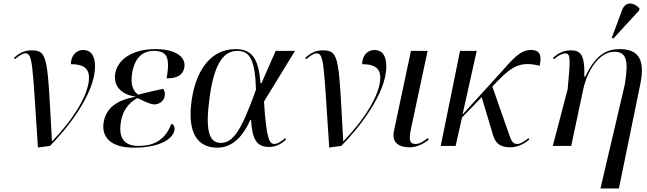

<svg xmlns="http://www.w3.org/2000/svg" viewBox="-20 -823 3649 1083"><path d="M194 9 262 0C353 -91 516 -291 516 -448C516 -514 490 -541 448 -541C416 -541 380 -516 380 -461C441 -461 482 -444 482 -385C482 -287 386 -141 274 -26H273C247 -493 253 -539 158 -539C121 -539 91 -526 59 -497L64 -489C92 -512 108 -522 122 -522C165 -522 162 -473 194 9Z M735 10C883 10 956 -40 964 -89C967 -103 962 -120 947 -125C909 -26 840 0 762 0C677 0 646 -48 663 -141C672 -197 705 -243 755 -270C786 -256 823 -235 850 -234C875 -234 904 -250 909 -281C911 -292 911 -309 900 -322C874 -316 820 -305 760 -289C731 -308 714 -346 726 -414C741 -500 788 -536 846 -536C923 -536 940 -500 920 -381C984 -381 1013 -402 1020 -444C1029 -497 978 -546 856 -546C723 -546 643 -485 630 -409C618 -340 662 -290 744 -278V-277C642 -259 579 -216 565 -135C551 -58 595 10 735 10Z M1206 10C1296 10 1354 -61 1392 -147H1396C1403 -35 1428 6 1499 6C1544 6 1575 -19 1594 -36L1589 -44C1576 -33 1549 -11 1528 -11C1500 -11 1483 -34 1469 -250L1644 -536H1535L1455 -354H1449C1439 -501 1395 -546 1308 -546C1185 -546 1089 -450 1061 -257C1034 -65 1100 10 1206 10ZM1225 -17C1159 -17 1136 -87 1163 -278C1190 -474 1246 -536 1319 -536C1388 -536 1419 -488 1424 -317C1341 -87 1296 -17 1225 -17Z M1837 9 1905 0C1996 -91 2159 -291 2159 -448C2159 -514 2133 -541 2091 -541C2059 -541 2023 -516 2023 -461C2084 -461 2125 -444 2125 -385C2125 -287 2029 -141 1917 -26H1916C1890 -493 1896 -539 1801 -539C1764 -539 1734 -526 1702 -497L1707 -489C1735 -512 1751 -522 1765 -522C1808 -522 1805 -473 1837 9Z M2290 8C2339 8 2379 -19 2399 -36L2393 -44C2371 -28 2349 -11 2325 -11C2295 -11 2283 -25 2298 -96L2392 -536H2298L2202 -84C2187 -14 2237 8 2290 8Z M2466 0H2550L2586 -160L2697 -275L2761 -61C2775 -14 2802 8 2858 8C2907 8 2946 -19 2966 -36L2961 -44C2940 -28 2917 -11 2899 -11C2872 -11 2866 -26 2853 -61L2757 -335L2787 -366C2865 -446 2915 -480 3024 -452C3035 -504 3031 -541 2975 -541C2913 -541 2874 -491 2802 -411L2589 -177L2669 -536H2575Z M3440 -606 3585 -764 3587 -776C3556 -810 3508 -818 3489 -766L3431 -610ZM3367 240H3471L3592 -350C3620 -487 3581 -546 3476 -546C3412 -546 3344 -525 3281 -390H3276C3280 -521 3251 -539 3199 -539C3151 -539 3119 -514 3099 -497L3104 -489C3124 -506 3150 -522 3168 -522C3202 -522 3196 -482 3182 -320L3098 0H3202L3270 -320C3293 -425 3360 -531 3445 -531C3516 -531 3526 -478 3504 -345Z"/></svg>

Font: Noto Serif Display
Style: Italic
Weight: 400
Italic angle: -12°
Designer: Monotype Design Team
Foundry: Monotype Imaging Inc.
Version: Version 2.009